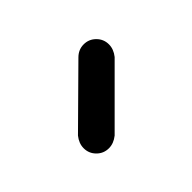

<svg xmlns="http://www.w3.org/2000/svg" viewBox="-50 -856 311 311"><g transform="rotate(45 106.0 -700.0)"><path d="M180 -655Q180 -643 171.5 -634.5Q163 -626 151 -626Q140 -626 130 -634L41 -724Q32 -733 32 -745Q32 -757 40.5 -765.5Q49 -774 61 -774Q72 -774 82 -766L172 -676Q180 -666 180 -655Z"/></g></svg>

Font: Hanken Light
Style: Light
Weight: 300
Designer: Alfredo Marco Pradil
Foundry: Hanken Design Co.
Version: Version 2.06 2014